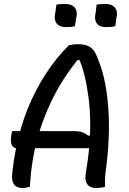

<svg xmlns="http://www.w3.org/2000/svg" viewBox="-20 -930 640 956"><path d="M40 -277H351Q374 -277 391 -271Q408 -265 419 -254L437 -259V-228V-192H64Q50 -192 43 -201Q36 -210 34.5 -226Q33 -242 37 -260ZM129 0Q121 2 111.5 4Q102 6 91 6Q71 6 58.5 -3Q46 -12 42 -30Q38 -48 42 -76Q48 -134 59 -188Q70 -242 84.5 -292Q99 -342 118 -389Q137 -436 159.5 -479Q182 -522 207.5 -561.5Q233 -601 261.5 -636.5Q290 -672 322 -704Q333 -707 344 -708.5Q355 -710 367 -710Q400 -710 420 -700.5Q440 -691 452 -670.5Q464 -650 475 -617Q493 -570 504 -512Q515 -454 519.5 -387.5Q524 -321 521.5 -250Q519 -179 510 -106Q505 -74 503.5 -49.5Q502 -25 503 0Q495 3 483.5 4.5Q472 6 457 6Q439 6 426 -2Q413 -10 408 -26Q403 -42 407 -67Q419 -136 424.5 -201.5Q430 -267 429 -328.5Q428 -390 420.5 -447Q413 -504 400.5 -555Q388 -606 368 -650L391 -629L350 -633L380 -648Q336 -596 298.5 -538Q261 -480 231.5 -417Q202 -354 180 -286.5Q158 -219 145.5 -147.5Q133 -76 129 0ZM261 -907Q271 -909 283 -909.5Q295 -910 305 -910Q327 -910 340.5 -902Q354 -894 359.5 -879.5Q365 -865 360 -843L353 -800Q343 -797 332 -796Q321 -795 308 -795Q287 -795 273.5 -803Q260 -811 255 -827Q250 -843 255 -865ZM461 -907Q472 -909 483.5 -909.5Q495 -910 506 -910Q527 -910 540.5 -902Q554 -894 559.5 -879.5Q565 -865 560 -843L554 -800Q544 -797 532.5 -796Q521 -795 508 -795Q487 -795 473.5 -803Q460 -811 455.5 -827Q451 -843 456 -865Z"/></svg>

Font: Rec Mono Duotone
Style: Italic
Weight: 400
Italic angle: -10°
Monospace: yes
Version: Version 1.085; ttfautohint (v1.8.4.7-5d5b)